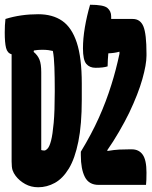

<svg xmlns="http://www.w3.org/2000/svg" viewBox="-20 -780 640 810"><path d="M596 0H396Q355 0 338 -33.5Q321 -67 321 -125V-140Q366 -214 397 -283Q428 -352 450 -423Q469 -483 484 -553V-562Q464 -556 437 -555Q436 -542 435 -528.5Q434 -515 434 -500Q416 -494 383 -494Q358 -494 344 -510.5Q330 -527 330 -576Q330 -617 338 -664.5Q346 -712 360 -760Q417 -760 433 -746.5Q449 -733 449 -711Q449 -705 449 -700H540Q572 -700 585 -668.5Q598 -637 598 -554V-545Q598 -508 580.5 -446Q563 -384 525 -304Q507 -267 482 -224Q457 -181 433 -147V-143Q462 -148 483.5 -149Q505 -150 526 -150H536Q566 -150 582 -127.5Q598 -105 598 -52Q598 -16 596 0ZM141 -720Q202 -720 242.5 -692Q283 -664 304 -600Q325 -536 325 -428V-360Q325 -254 310.5 -182.5Q296 -111 270.5 -69Q245 -27 211.5 -8.5Q178 10 141 10Q111 10 86.5 -3.5Q62 -17 46 -38Q37 -50 33 -62Q29 -74 29 -99V-551Q11 -556 5.5 -578Q0 -600 0 -643Q0 -675 3 -700Q67 -720 141 -720ZM154 -147Q160 -145 167 -145Q173 -145 181 -153.5Q189 -162 195.5 -187Q202 -212 206.5 -261.5Q211 -311 211 -393V-403Q211 -453 209.5 -496.5Q208 -540 203 -565Q195 -567 184.5 -568.5Q174 -570 157 -570Q140 -570 123 -567L122 -561Q139 -547 146.5 -528.5Q154 -510 154 -475Z"/></svg>

Font: Recursive Mn Csl St XBd
Style: Regular
Weight: 800
Monospace: yes
Version: Version 1.079;hotconv 1.0.112;makeotfexe 2.5.65598; ttfautoh